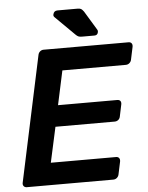

<svg xmlns="http://www.w3.org/2000/svg" viewBox="-59 -944 767 992"><g transform="rotate(-5 324.0 -448.0)"><path d="M40 0Q29 0 23.5 -7Q18 -14 20 -24L159 -675Q161 -686 169 -693Q177 -700 188 -700H628Q639 -700 644 -693Q649 -686 647 -675L633 -609Q631 -599 623 -592Q615 -585 604 -585H275L237 -408H544Q555 -408 560 -401.5Q565 -395 563 -384L550 -322Q548 -311 540 -304.5Q532 -298 521 -298H214L174 -115H512Q523 -115 528 -108Q533 -101 531 -90L517 -24Q515 -14 507 -7Q499 0 488 0ZM392 -750Q379 -750 372.5 -753Q366 -756 359 -763L258 -863Q252 -869 254 -877Q258 -896 277 -896H380Q393 -896 399 -892.5Q405 -889 413 -878L473 -779Q477 -773 475 -766Q472 -750 456 -750Z"/></g></svg>

Font: Rubik Medium
Style: Italic
Weight: 500
Italic angle: -12°
Designer: Hubert and Fischer
Foundry: Hubert and Fischer
Version: Version 2.300;gftools[0.9.30]